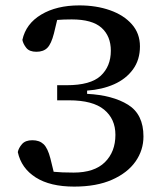

<svg xmlns="http://www.w3.org/2000/svg" viewBox="-20 -680 598 712"><path d="M255 12Q166 12 112.5 -22Q59 -56 46 -116Q49 -131 61.5 -145.5Q74 -160 100 -160Q126 -160 141.5 -145.5Q157 -131 167 -92L179 -43Q208 -40 253 -40Q330 -40 369 -78.5Q408 -117 408 -180Q408 -239 366 -273.5Q324 -308 236 -308H192V-364H227Q316 -364 353.5 -399Q391 -434 391 -492Q391 -546 356.5 -577Q322 -608 246 -608Q230 -608 216.5 -607.5Q203 -607 192 -606L180 -556Q170 -517 155.5 -502.5Q141 -488 115 -488Q89 -488 77.5 -502.5Q66 -517 63 -532Q76 -592 133 -626Q190 -660 274 -660Q337 -660 388 -642Q439 -624 469 -590Q499 -556 499 -508Q499 -458 473 -422.5Q447 -387 403 -367.5Q359 -348 303 -344V-332Q398 -327 455 -291.5Q512 -256 512 -174Q512 -123 482.5 -81Q453 -39 395.5 -13.5Q338 12 255 12Z"/></svg>

Font: Source Serif 4 Caption
Style: Regular
Weight: 400
Designer: Frank Grießhammer
Foundry: Adobe Systems Incorporated
Version: Version 4.004;hotconv 1.0.117;makeotfexe 2.5.65602